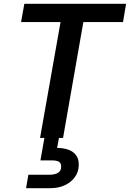

<svg xmlns="http://www.w3.org/2000/svg" viewBox="-20 -720 678 1002"><path d="M189 0 296 -605H90L107 -700H638L622 -605H415L309 0ZM116 262 128 192H236Q266 192 282.5 182Q299 172 299 151Q300 132 288 124.5Q276 117 250 117H191L213 -7H289L278 52Q310 52 336 61Q362 70 377 90Q392 110 391 143Q390 179 369.5 206Q349 233 316.5 247.5Q284 262 244 262Z"/></svg>

Font: DM Sans 18pt SemiBold
Style: Italic
Weight: 600
Italic angle: -10°
Designer: Colophon Foundry, Jonny Pinhorn
Foundry: Colophon Foundry
Version: Version 4.004;gftools[0.9.30]